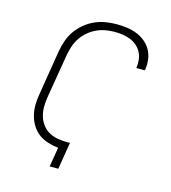

<svg xmlns="http://www.w3.org/2000/svg" viewBox="-110 -832 821 922"><g transform="rotate(15 300.0 -371.5)"><path d="M222 0 238 -97Q211 -100 185.5 -108Q160 -116 139.5 -131.5Q119 -147 105.5 -169Q92 -191 85.5 -216.5Q79 -242 79.5 -269.5Q80 -297 85 -324L121 -546Q126 -573 135 -599.5Q144 -626 160.5 -649.5Q177 -673 200 -692Q223 -711 249 -722.5Q275 -734 302.5 -738.5Q330 -743 357 -743Q383 -743 408.5 -739.5Q434 -736 457 -727Q480 -718 499 -702.5Q518 -687 530 -666Q542 -645 545.5 -619.5Q549 -594 545 -568Q544 -567 544 -566Q544 -565 544 -564H501Q502 -565 502 -565.5Q502 -566 502 -567Q505 -587 502.5 -607Q500 -627 491 -643.5Q482 -660 467.5 -672.5Q453 -685 435 -692Q417 -699 397 -702Q377 -705 357 -705Q335 -705 312 -701Q289 -697 267.5 -687Q246 -677 227.5 -661.5Q209 -646 195.5 -626Q182 -606 174.5 -584Q167 -562 163 -540L126 -318Q122 -294 122 -269.5Q122 -245 128.5 -223Q135 -201 149 -182.5Q163 -164 183 -153Q203 -142 227 -138Q251 -134 275 -134Q278 -134 281 -134Q284 -134 287 -135L265 0Z"/></g></svg>

Font: Iosevka SS04 XLt Ex Obl
Style: Regular
Weight: 200
Width: 7
Italic angle: -9°
Monospace: yes
Designer: Belleve Invis
Foundry: Belleve Invis
Version: Version 19.0.0; ttfautohint (v1.8.4)